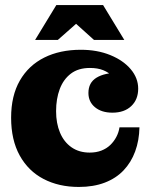

<svg xmlns="http://www.w3.org/2000/svg" viewBox="-20 -726 603 760"><path d="M292 14Q213 14 152.5 -17.5Q92 -49 58 -110.5Q24 -172 24 -260Q24 -347 58.5 -407Q93 -467 155 -498Q217 -529 300 -529L336 -457Q290 -457 260.5 -434.5Q231 -412 216.5 -373.5Q202 -335 202 -286Q202 -238 217.5 -201Q233 -164 263 -143Q293 -122 335 -122Q361 -122 381.5 -130Q402 -138 416.5 -152Q431 -166 440.5 -184Q450 -202 453 -222H532Q531 -170 515 -126.5Q499 -83 469 -51.5Q439 -20 394.5 -3Q350 14 292 14ZM425 -280Q382 -280 356 -301.5Q330 -323 330 -358Q330 -399 362 -418.5Q394 -438 449 -438L450 -387Q441 -407 426 -423Q411 -439 389 -448Q367 -457 336 -457L300 -529Q365 -529 416.5 -508Q468 -487 497.5 -452Q527 -417 527 -375Q527 -332 499.5 -306Q472 -280 425 -280ZM119 -568 203 -706H388L472 -568H352L243 -666H320L209 -568Z"/></svg>

Font: Montagu Slab 144pt
Style: Bold
Weight: 700
Designer: Florian Karsten
Foundry: Florian Karsten
Version: Version 1.000